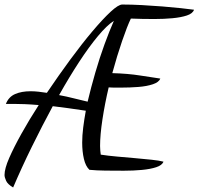

<svg xmlns="http://www.w3.org/2000/svg" viewBox="-32 -741 877 848"><path d="M26 87Q2 73 -5 57.5Q-12 42 -12 32Q-12 4 8.5 -43Q29 -90 63 -151Q97 -212 139 -277Q103 -280 77.5 -281Q52 -282 33 -282H-6Q6 -313 34.5 -325.5Q63 -338 103 -338Q120 -338 138 -336Q156 -334 175 -331Q227 -408 278.5 -478Q330 -548 376 -602.5Q422 -657 456.5 -689Q491 -721 508 -721Q549 -721 595 -718.5Q641 -716 685.5 -712.5Q730 -709 766.5 -705Q803 -701 825 -698Q819 -681 793 -672.5Q767 -664 729.5 -660.5Q692 -657 650 -657Q622 -657 596 -657.5Q570 -658 546 -659Q530 -626 507.5 -560.5Q485 -495 464 -418Q534 -416 587 -407.5Q640 -399 676 -394Q670 -378 643.5 -369Q617 -360 579.5 -357Q542 -354 500 -354Q483 -354 471 -354Q459 -354 448 -355Q431 -283 420.5 -214Q410 -145 410 -96Q410 -85 411 -75Q412 -65 413 -58Q445 -53 485 -49.5Q525 -46 564.5 -42.5Q604 -39 637.5 -35.5Q671 -32 690 -27Q684 -11 658 -2.5Q632 6 594.5 9.5Q557 13 515 13Q473 13 433 12.5Q393 12 363 9Q346 -7 338.5 -39.5Q331 -72 331 -111Q331 -142 335.5 -178Q340 -214 347 -252Q303 -259 267.5 -263.5Q232 -268 201 -272Q154 -185 109 -93.5Q64 -2 26 87ZM355 -292Q370 -355 389 -420.5Q408 -486 429.5 -545Q451 -604 471 -649Q440 -629 400.5 -581.5Q361 -534 317.5 -467.5Q274 -401 229 -321Q262 -315 295 -306.5Q328 -298 355 -292Z"/></svg>

Font: Dancing Script Medium
Style: Regular
Weight: 500
Designer: Pablo Impallari
Foundry: Pablo Impallari
Version: Version 2.000